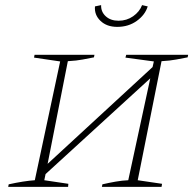

<svg xmlns="http://www.w3.org/2000/svg" viewBox="-20 -730 761 750"><path d="M12 0 14 -10Q73 -23 116 -26L215 -490L113 -505L115 -516H349L347 -506Q326 -502 303 -497.5Q280 -493 245 -491L166 -90L576 -468L581 -490L470 -505L473 -516H715L713 -506Q692 -502 668.5 -497.5Q645 -493 611 -491L518 -26L613 -12L611 0H378L380 -10Q406 -16 431.5 -20.5Q457 -25 481 -26L567 -424L158 -50L153 -26L247 -12L246 0ZM438 -625Q397 -625 372.5 -648.5Q348 -672 351 -705L375 -710Q374 -684 393 -666.5Q412 -649 443 -649Q475 -649 500 -666.5Q525 -684 535 -710L557 -705Q547 -672 514.5 -648.5Q482 -625 438 -625Z"/></svg>

Font: Piazzolla SC Thin
Style: Italic
Weight: 100
Italic angle: -11.3°
Designer: Juan Pablo del Peral
Foundry: Huerta Tipografica
Version: Version 1.330